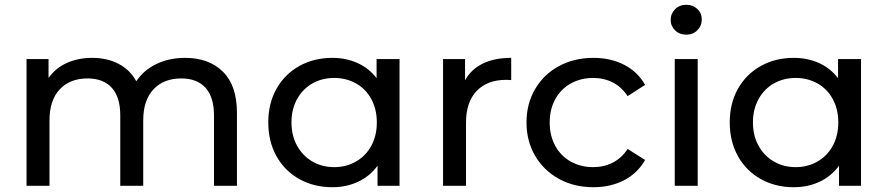

<svg xmlns="http://www.w3.org/2000/svg" viewBox="-20 -777 3712 803"><path d="M971 -305V0H875V-294Q875 -371 839.5 -410Q804 -449 738 -449Q665 -449 622 -403.5Q579 -358 579 -273V0H483V-294Q483 -371 447.5 -410Q412 -449 346 -449Q273 -449 230 -403.5Q187 -358 187 -273V0H91V-530H183V-451Q212 -492 259 -513.5Q306 -535 366 -535Q428 -535 476 -510Q524 -485 550 -437Q580 -483 633.5 -509Q687 -535 754 -535Q854 -535 912.5 -477Q971 -419 971 -305Z M1651 -530V0H1559V-84Q1527 -40 1478 -17Q1429 6 1370 6Q1293 6 1232 -28Q1171 -62 1136.5 -123.5Q1102 -185 1102 -265Q1102 -345 1136.5 -406Q1171 -467 1232 -501Q1293 -535 1370 -535Q1427 -535 1475 -513.5Q1523 -492 1555 -450V-530ZM1556 -265Q1556 -320 1533 -362.5Q1510 -405 1469 -428Q1428 -451 1378 -451Q1327 -451 1286.5 -428Q1246 -405 1222.5 -362.5Q1199 -320 1199 -265Q1199 -210 1222.5 -167.5Q1246 -125 1286.5 -101.5Q1327 -78 1378 -78Q1428 -78 1469 -101.5Q1510 -125 1533 -167.5Q1556 -210 1556 -265Z M2118 -535V-442Q2110 -443 2096 -443Q2018 -443 1973.5 -396.5Q1929 -350 1929 -264V0H1833V-530H1925V-441Q1950 -487 1999 -511Q2048 -535 2118 -535Z M2182 -265Q2182 -343 2218 -404.5Q2254 -466 2317.5 -500.5Q2381 -535 2462 -535Q2534 -535 2590.5 -506Q2647 -477 2678 -422L2605 -375Q2580 -413 2543 -432Q2506 -451 2461 -451Q2409 -451 2367.5 -428Q2326 -405 2302.5 -362.5Q2279 -320 2279 -265Q2279 -209 2302.5 -166.5Q2326 -124 2367.5 -101Q2409 -78 2461 -78Q2506 -78 2543 -97Q2580 -116 2605 -154L2678 -108Q2647 -53 2590.5 -23.5Q2534 6 2462 6Q2381 6 2317.5 -29Q2254 -64 2218 -125.5Q2182 -187 2182 -265Z M2802 -530H2898V0H2802ZM2785 -694Q2785 -720 2803.5 -738.5Q2822 -757 2850 -757Q2878 -757 2896.5 -739.5Q2915 -722 2915 -696Q2915 -669 2896.5 -650.5Q2878 -632 2850 -632Q2822 -632 2803.5 -650Q2785 -668 2785 -694Z M3581 -530V0H3489V-84Q3457 -40 3408 -17Q3359 6 3300 6Q3223 6 3162 -28Q3101 -62 3066.5 -123.5Q3032 -185 3032 -265Q3032 -345 3066.5 -406Q3101 -467 3162 -501Q3223 -535 3300 -535Q3357 -535 3405 -513.5Q3453 -492 3485 -450V-530ZM3486 -265Q3486 -320 3463 -362.5Q3440 -405 3399 -428Q3358 -451 3308 -451Q3257 -451 3216.5 -428Q3176 -405 3152.5 -362.5Q3129 -320 3129 -265Q3129 -210 3152.5 -167.5Q3176 -125 3216.5 -101.5Q3257 -78 3308 -78Q3358 -78 3399 -101.5Q3440 -125 3463 -167.5Q3486 -210 3486 -265Z"/></svg>

Font: Montserrat Alternates Medium
Style: Regular
Weight: 500
Designer: Julieta Ulanovsky
Foundry: Julieta Ulanovsky
Version: Version 7.200